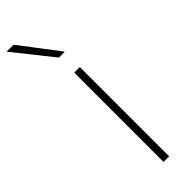

<svg xmlns="http://www.w3.org/2000/svg" viewBox="-317 -814 821 821"><g transform="rotate(-45 93.5 -404.0)"><path d="M98 0V-540H132V0ZM97 -632 -43 -808H-1L133 -632Z"/></g></svg>

Font: Encode Sans Expanded Thin
Style: Regular
Weight: 100
Width: 7
Designer: Multiple Designers
Foundry: Impallari Type
Version: Version 3.000; ttfautohint (v1.8.3) -l 8 -r 50 -G 200 -x 14 